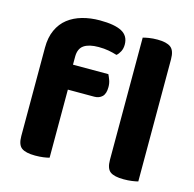

<svg xmlns="http://www.w3.org/2000/svg" viewBox="-101 -780 901 891"><g transform="rotate(15 349.5 -335.0)"><path d="M204 -446H374Q379 -436 384.5 -421Q390 -406 390 -388Q390 -356 375.5 -342Q361 -328 338 -328H211V-1Q201 2 183 4.5Q165 7 143 7Q98 7 78 -7.5Q58 -22 58 -64V-489Q58 -538 74.5 -574Q91 -610 120 -632.5Q149 -655 188 -666Q227 -677 272 -677Q343 -677 377.5 -658.5Q412 -640 412 -598Q412 -579 404.5 -564.5Q397 -550 387 -542Q368 -548 346.5 -552Q325 -556 298 -556Q252 -556 228 -539.5Q204 -523 204 -484ZM568 7Q523 7 503.5 -7.5Q484 -22 484 -64V-651Q494 -654 512.5 -657Q531 -660 553 -660Q597 -660 617 -645Q637 -630 637 -588V-1Q626 2 608 4.5Q590 7 568 7Z"/></g></svg>

Font: Baloo Bhaina 2
Style: Bold
Weight: 700
Designer: Yesha Goshar, Manish Minz, Shuchita Grover and Ek Type
Foundry: Ek Type
Version: Version 1.640;hotconv 1.0.111;makeotfexe 2.5.65597; ttfautoh